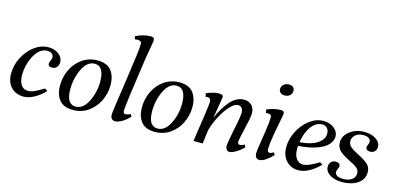

<svg xmlns="http://www.w3.org/2000/svg" viewBox="-68 -1138 3195 1556"><g transform="rotate(15 1529.5 -360.0)"><path d="M26 -145Q26 -217 60 -283Q94 -349 149 -389.5Q204 -430 265 -430Q317 -430 352 -403Q387 -376 387 -337Q387 -314 373.5 -296Q360 -278 332 -278Q300 -278 300 -304Q300 -313 308 -329Q316 -345 316 -358Q316 -378 301 -389Q286 -400 263 -400Q195 -400 149 -307Q115 -237 115 -158Q115 -106 135.5 -75.5Q156 -45 192 -45Q219 -45 251 -60Q283 -75 324 -100L346 -84Q307 -43 260.5 -17Q214 9 171 9Q104 9 65 -33.5Q26 -76 26 -145Z M434 -156Q434 -227 464.5 -290Q495 -353 550.5 -391.5Q606 -430 678 -430Q756 -430 792.5 -384.5Q829 -339 829 -264Q829 -193 798.5 -130Q768 -67 712.5 -28.5Q657 10 585 10Q507 10 470.5 -35.5Q434 -81 434 -156ZM723 -152Q742 -211 741 -272Q739 -397 664 -398Q589 -401 546 -285Q522 -221 522 -148Q522 -23 599 -22Q680 -21 723 -152Z M900 -36Q900 -63 933 -279L946 -370Q980 -599 980 -651Q980 -663 971 -669Q962 -675 947 -675Q932 -675 923 -673L917 -698Q984 -730 1040 -730Q1056 -730 1064.5 -725.5Q1073 -721 1073 -697Q1065 -649 1046 -539Q989 -149 987 -94Q987 -82 990.5 -74.5Q994 -67 1006 -67Q1013 -67 1024.5 -70Q1036 -73 1047 -80L1059 -60Q1028 -27 995.5 -8.5Q963 10 939 10Q921 10 910.5 -1.5Q900 -13 900 -36Z M1121 -156Q1121 -227 1151.5 -290Q1182 -353 1237.5 -391.5Q1293 -430 1365 -430Q1443 -430 1479.5 -384.5Q1516 -339 1516 -264Q1516 -193 1485.5 -130Q1455 -67 1399.5 -28.5Q1344 10 1272 10Q1194 10 1157.5 -35.5Q1121 -81 1121 -156ZM1410 -152Q1429 -211 1428 -272Q1426 -397 1351 -398Q1276 -401 1233 -285Q1209 -221 1209 -148Q1209 -23 1286 -22Q1367 -21 1410 -152Z M1865 -35Q1865 -52 1887 -166Q1913 -284 1913 -324Q1913 -347 1901.5 -361Q1890 -375 1870 -375Q1840 -375 1803 -334.5Q1766 -294 1734 -233Q1702 -172 1687 -114L1673 0H1595Q1642 -303 1642 -341Q1642 -373 1613 -373Q1605 -373 1597 -371L1592 -400Q1621 -412 1645.5 -419Q1670 -426 1695 -426Q1732 -426 1732 -407Q1732 -395 1702 -222Q1738 -309 1790 -369.5Q1842 -430 1906 -430Q1947 -430 1971 -405Q1995 -380 1995 -340Q1995 -318 1988.5 -285.5Q1982 -253 1966 -183Q1948 -105 1947 -90Q1947 -82 1951 -74.5Q1955 -67 1966 -67Q1983 -67 2003 -80L2015 -60Q1984 -28 1951.5 -9Q1919 10 1897 10Q1883 10 1874 -2.5Q1865 -15 1865 -35Z M2112 -36Q2112 -53 2118 -93.5Q2124 -134 2126 -147L2138 -223Q2151 -310 2151 -347Q2151 -373 2120 -373Q2112 -373 2104 -371L2099 -400Q2162 -426 2213 -426Q2228 -426 2236 -421.5Q2244 -417 2244 -404Q2244 -396 2232 -334Q2213 -235 2212 -230Q2196 -139 2196 -94Q2196 -67 2213 -67Q2229 -67 2249 -80L2261 -60Q2229 -27 2200.5 -8.5Q2172 10 2150 10Q2132 10 2122 -1.5Q2112 -13 2112 -36ZM2164 -589Q2164 -613 2182 -628Q2200 -643 2226 -643Q2248 -643 2260.5 -632Q2273 -621 2273 -602Q2273 -577 2256 -562.5Q2239 -548 2212 -548Q2191 -548 2177.5 -559Q2164 -570 2164 -589Z M2334 -147Q2334 -214 2367.5 -280Q2401 -346 2456 -388Q2511 -430 2572 -430Q2626 -430 2662 -401.5Q2698 -373 2698 -332Q2698 -297 2670 -265Q2642 -233 2580.5 -210.5Q2519 -188 2424 -181L2423 -154Q2423 -104 2444.5 -74.5Q2466 -45 2500 -45Q2545 -45 2632 -100L2654 -84Q2614 -43 2567.5 -17Q2521 9 2475 9Q2414 9 2374 -34Q2334 -77 2334 -147ZM2627 -338Q2627 -364 2612.5 -382Q2598 -400 2570 -400Q2504 -400 2461 -319Q2435 -268 2428 -213Q2523 -220 2575 -254.5Q2627 -289 2627 -338Z M2700 -81Q2700 -106 2714.5 -121.5Q2729 -137 2752 -137Q2791 -136 2791 -110Q2791 -99 2783 -84Q2776 -65 2776 -58Q2776 -39 2794 -28Q2812 -17 2848 -17Q2888 -17 2916.5 -35.5Q2945 -54 2945 -91Q2944 -118 2922.5 -135.5Q2901 -153 2857 -174Q2802 -201 2773 -227Q2744 -253 2744 -298Q2744 -353 2794.5 -391.5Q2845 -430 2915 -430Q2975 -430 3013.5 -404Q3052 -378 3052 -341Q3052 -317 3037.5 -302Q3023 -287 2999 -287Q2984 -287 2973.5 -294.5Q2963 -302 2963 -313Q2963 -326 2970 -338Q2976 -352 2976 -362Q2976 -381 2959.5 -392Q2943 -403 2914 -403Q2874 -403 2848.5 -381.5Q2823 -360 2823 -329Q2824 -300 2846.5 -281Q2869 -262 2915 -239Q2969 -212 2997 -187Q3025 -162 3025 -121Q3025 -59 2973 -24.5Q2921 10 2845 10Q2779 10 2739.5 -16Q2700 -42 2700 -81Z"/></g></svg>

Font: Unna
Style: Italic
Weight: 400
Italic angle: -8.05°
Designer: Jorge de Buen Unna
Foundry: Omnibus-Type
Version: Version 2.008